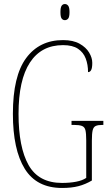

<svg xmlns="http://www.w3.org/2000/svg" viewBox="-20 -923 540 953"><path d="M288 10Q162 10 103 -85Q44 -180 44 -358Q44 -546 110 -635Q176 -724 293 -724Q343 -724 375 -706Q407 -688 422.5 -662Q438 -636 438 -611Q438 -586 432.5 -575.5Q427 -565 417 -565Q417 -602 405.5 -632.5Q394 -663 367 -681Q340 -699 293 -699Q185 -699 128.5 -612.5Q72 -526 72 -358Q72 -192 122 -103.5Q172 -15 288 -15Q326 -15 357.5 -21Q389 -27 408 -40V-226Q408 -261 404 -277Q400 -293 386.5 -298Q373 -303 346 -303H335V-323H493V-303H489Q467 -303 455.5 -298Q444 -293 440 -276.5Q436 -260 436 -225V-27Q404 -8 369.5 1Q335 10 288 10ZM302 -823Q292 -823 286 -831Q280 -839 280 -863Q280 -886 286 -894.5Q292 -903 302 -903Q312 -903 318.5 -894.5Q325 -886 325 -863Q325 -839 318.5 -831Q312 -823 302 -823Z"/></svg>

Font: Noto Serif Myanmar ExtraCondensed Thin
Style: Regular
Weight: 100
Width: 2
Designer: Ben Mitchell and the Monotype Design Team
Foundry: Monotype Imaging Inc.
Version: Version 2.106; ttfautohint (v1.8.4.7-5d5b)